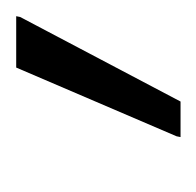

<svg xmlns="http://www.w3.org/2000/svg" viewBox="-118 -36 248 243"><g transform="rotate(90 6.5 86.0)"><path d="M-95 190 -94 185 13 -18H58L57 -13L-30 190Z"/></g></svg>

Font: Saira Semi Condensed Light
Style: Italic
Weight: 300
Width: 4
Italic angle: -12°
Designer: Hector Gatti with collaboration of the Omnibus-Type team
Foundry: Omnibus-Type
Version: Version 1.001; ttfautohint (v1.8)